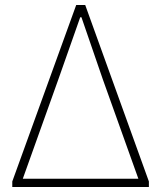

<svg xmlns="http://www.w3.org/2000/svg" viewBox="-20 -746 643 766"><path d="M29 0V-22L284 -726H320L574 -22V0ZM71 -33H532L390 -430L305 -677H300L213 -430Z"/></svg>

Font: Noto Sans TC
Style: Regular
Weight: 100
Designer: Ryoko NISHIZUKA 西塚涼子 (kana, bopomofo & ideographs); Paul D. Hunt (Latin, Greek & Cyrillic); Sandoll Communications 산돌커뮤니
Foundry: Adobe
Version: Version 2.004;hotconv 1.0.118;makeotfexe 2.5.65603